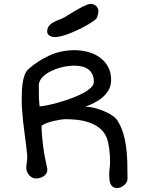

<svg xmlns="http://www.w3.org/2000/svg" viewBox="-20 -933 730 988"><path d="M263.7 -742.2Q252 -742.2 244.1 -745.1Q236.3 -748 231.4 -752.2Q226.6 -756.3 224.6 -761Q222.7 -765.6 222.7 -768.6Q222.7 -788.1 232.2 -799.8Q241.7 -811.5 255.9 -819.1Q270 -826.7 286.1 -832.3Q302.2 -837.9 314.9 -845.7Q319.3 -848.6 329.1 -854.7Q338.9 -860.8 351.1 -868.2Q363.3 -875.5 377.2 -883.5Q391.1 -891.6 404.3 -898.2Q417.5 -904.8 428.7 -908.9Q439.9 -913.1 447.3 -913.1Q454.1 -913.1 461.2 -910.4Q468.3 -907.7 473.9 -902.8Q479.5 -897.9 482.9 -891.1Q486.3 -884.3 486.3 -876Q486.3 -862.3 479 -841.3Q477.1 -836.9 464.8 -827.6Q452.6 -818.4 434.1 -807.4Q415.5 -796.4 392.3 -784.9Q369.1 -773.4 345.7 -763.9Q322.3 -754.4 300.8 -748.3Q279.3 -742.2 263.7 -742.2ZM115.2 -67.9Q115.2 -82 117.7 -95.7Q120.1 -109.4 120.1 -124.5Q120.1 -135.3 117.9 -154.5Q115.7 -173.8 112.8 -198.2Q109.9 -222.7 106 -250.7Q102.1 -278.8 99.1 -306.9Q96.2 -335 94 -361.8Q91.8 -388.7 91.8 -410.6Q91.8 -429.7 92.3 -453.9Q92.8 -478 95.9 -501.7Q99.1 -525.4 106.2 -545.7Q113.3 -565.9 126.5 -577.6Q177.2 -622.1 236.3 -648.4Q295.4 -674.8 364.7 -674.8Q398.4 -674.8 431.6 -666Q464.8 -657.2 491.7 -638.7Q518.6 -620.1 535.2 -591.1Q551.8 -562 551.8 -522Q551.8 -492.2 538.8 -469.7Q525.9 -447.3 506.3 -430.9Q486.8 -414.6 463.6 -403.1Q440.4 -391.6 419.4 -384.3Q440.4 -383.8 465.3 -377.7Q490.2 -371.6 513.7 -361.8Q537.1 -352.1 556.2 -339.4Q575.2 -326.7 584.5 -312.5Q602.5 -283.7 613 -250.5Q623.5 -217.3 628.7 -179.7Q633.8 -142.1 635 -100.6Q636.2 -59.1 636.2 -13.7Q636.2 -2.9 630.6 5.9Q625 14.6 617.2 21Q609.4 27.3 600.3 31Q591.3 34.7 585 34.7Q570.3 34.7 561.8 29.1Q553.2 23.4 548.8 13.7Q544.4 3.9 543.2 -9Q542 -22 542 -36.6Q542 -51.8 544.2 -67.1Q546.4 -82.5 546.4 -102.1Q546.4 -116.7 545.4 -133.5Q544.4 -150.4 542.2 -166.7Q540 -183.1 536.6 -198.5Q533.2 -213.9 528.3 -226.1Q515.6 -255.9 491.9 -274.2Q468.3 -292.5 438.7 -302.7Q409.2 -313 377 -316.4Q344.7 -319.8 314.9 -319.8Q307.6 -319.8 291.3 -317.4Q274.9 -314.9 256.3 -310.5Q237.8 -306.2 220.5 -299.8Q203.1 -293.5 193.8 -285.6Q193.8 -260.7 196.3 -232.7Q198.7 -204.6 202.6 -175.8Q206.5 -147 211.9 -119.4Q217.3 -91.8 222.7 -67.9Q223.1 -65.4 223.4 -63.5Q223.6 -61.5 223.6 -59.1Q223.6 -49.3 218.8 -41Q213.9 -32.7 205.8 -26.9Q197.8 -21 187 -17.8Q176.3 -14.6 164.1 -14.6Q154.3 -14.6 145.3 -19.5Q136.2 -24.4 129.6 -32Q123 -39.6 119.1 -49.1Q115.2 -58.6 115.2 -67.9ZM183.6 -385.7Q197.3 -386.2 223.1 -391.4Q249 -396.5 280 -405.3Q311 -414.1 343.5 -425.8Q376 -437.5 402.6 -451.2Q429.2 -464.8 446 -480.2Q462.9 -495.6 462.9 -511.2Q462.9 -537.1 453.9 -553.5Q444.8 -569.8 430.2 -579.1Q415.5 -588.4 397.2 -591.8Q378.9 -595.2 360.8 -595.2Q344.2 -595.2 324.2 -592.3Q304.2 -589.4 284.2 -583.3Q264.2 -577.1 245.4 -568.4Q226.6 -559.6 211.9 -548.3Q197.3 -537.1 188.5 -522.9Q179.7 -508.8 179.7 -492.7Q179.7 -463.9 180.2 -438Q180.7 -412.1 183.6 -385.7Z"/></svg>

Font: Short Stack
Style: Regular
Weight: 400
Designer: James Grieshaber
Foundry: James Grieshaber
Version: Version 1.002